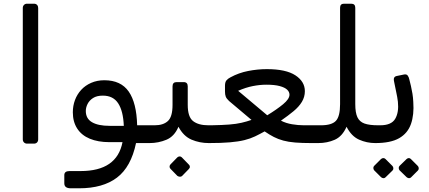

<svg xmlns="http://www.w3.org/2000/svg" viewBox="-20 -770 2315 1036"><path d="M126 5Q116 5 109.5 -1.5Q103 -8 103 -18V-727Q103 -737 109.5 -743.5Q116 -750 126 -750H163Q174 -750 180 -743.5Q186 -737 186 -727V-18Q186 -8 180 -1.5Q174 5 163 5Z M362 246Q345 246 336 239.5Q327 233 327 219V175Q327 164 334 158.5Q341 153 356 153H415Q513 153 569.5 114Q626 75 641 -3H570Q509 -3 464.5 -21.5Q420 -40 396.5 -76.5Q373 -113 373 -164Q373 -199 384.5 -230Q396 -261 418 -285Q440 -309 472 -323Q504 -337 543 -337Q632 -337 674.5 -276Q717 -215 720 -94H802Q817 -94 817 -79V-28Q817 2 787 2H714Q687 131 611 188.5Q535 246 407 246ZM571 -91H648Q645 -170 618 -212Q591 -254 535 -254Q502 -254 482 -241Q462 -228 452.5 -209Q443 -190 443 -171Q443 -130 476.5 -110.5Q510 -91 571 -91Z M787 2Q772 2 772 -14V-64Q772 -94 802 -94H815Q861 -94 886 -117Q911 -140 911 -204V-304Q911 -327 933 -327H971Q993 -327 993 -304V-204Q993 -139 1022 -116.5Q1051 -94 1104 -94H1122Q1137 -94 1137 -79V-28Q1137 2 1107 2Q1057 2 1013.5 -16.5Q970 -35 943 -86Q921 -34 878 -16Q835 2 787 2ZM962 180Q957 184 950 183.5Q943 183 937 179L900 141Q895 136 895 129Q895 122 900 117L937 79Q943 74 949.5 74Q956 74 961 79L998 117Q1004 122 1004.5 129Q1005 136 999 142Z M1106 2Q1100 2 1096 -1.5Q1092 -5 1092 -17V-71Q1092 -85 1100 -89.5Q1108 -94 1121 -94Q1179 -95 1217 -98Q1255 -101 1283 -107.5Q1311 -114 1337 -123L1216 -225Q1202 -238 1198 -249Q1194 -260 1194 -276V-307Q1194 -327 1202 -336.5Q1210 -346 1224 -353Q1268 -377 1319 -387Q1370 -397 1420 -397Q1523 -397 1574 -363.5Q1625 -330 1625 -278Q1625 -247 1609 -220.5Q1593 -194 1564 -170Q1535 -146 1496 -119Q1523 -105 1556 -99.5Q1589 -94 1619 -94H1712Q1727 -94 1727 -80V-28Q1727 2 1697 2H1660Q1609 2 1572.5 -1Q1536 -4 1508.5 -11.5Q1481 -19 1457.5 -31Q1434 -43 1408 -61Q1381 -46 1356 -34Q1331 -22 1299 -14Q1267 -6 1220.5 -2Q1174 2 1106 2ZM1422 -148Q1473 -179 1507.5 -207.5Q1542 -236 1542 -259Q1542 -274 1529.5 -286Q1517 -298 1489.5 -305.5Q1462 -313 1417 -313Q1382 -313 1344 -305.5Q1306 -298 1265 -280Z M1697 2Q1682 2 1682 -14V-64Q1682 -94 1712 -94Q1770 -94 1792.5 -118Q1815 -142 1815 -208V-728Q1815 -750 1836 -750H1875Q1897 -750 1897 -728V-208Q1897 -162 1908.5 -137.5Q1920 -113 1946.5 -103.5Q1973 -94 2020 -94Q2035 -94 2035 -79V-28Q2035 2 2005 2Q1959 2 1917.5 -16.5Q1876 -35 1850 -86Q1827 -34 1786.5 -16Q1746 2 1697 2Z M2005 2Q1998 2 1994 -3.5Q1990 -9 1990 -16V-67Q1990 -94 2020 -94H2032Q2092 -94 2112.5 -129Q2133 -164 2127 -221Q2124 -246 2118 -273Q2112 -300 2107 -327Q2103 -344 2107 -351Q2111 -358 2121 -360L2160 -368Q2174 -371 2180.5 -361.5Q2187 -352 2189 -340Q2193 -325 2197.5 -305.5Q2202 -286 2205.5 -264.5Q2209 -243 2210 -220Q2215 -151 2197.5 -101Q2180 -51 2134 -24.5Q2088 2 2005 2ZM2060 187Q2055 192 2048.5 191.5Q2042 191 2036 186L1999 149Q1995 144 1994.5 137Q1994 130 1999 125L2036 88Q2042 83 2048.5 83Q2055 83 2060 88L2097 125Q2102 130 2102.5 137.5Q2103 145 2098 150ZM2198 187Q2193 192 2186.5 191.5Q2180 191 2174 186L2136 149Q2132 144 2131.5 137Q2131 130 2136 125L2174 88Q2180 83 2186 83Q2192 83 2197 88L2234 125Q2239 130 2239.5 137.5Q2240 145 2235 150Z"/></svg>

Font: RubikRegular
Style: Regular
Weight: 400
Designer: Hubert and Fischer
Foundry: Hubert and Fischer
Version: Version 2.300;gftools[0.9.30]